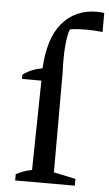

<svg xmlns="http://www.w3.org/2000/svg" viewBox="-54 -785 467 821"><g transform="rotate(5 180.0 -374.5)"><path d="M34 -435V-453Q53 -467 73.5 -475.5Q94 -484 118 -488Q121 -552 136.5 -601Q152 -650 179.5 -682.5Q207 -715 244 -732Q281 -749 327 -749Q334 -749 342.5 -748.5Q351 -748 360 -747V-665Q341 -667 322.5 -668Q304 -669 287 -669Q270 -669 253 -668Q236 -667 220 -664Q210 -640 206 -590.5Q202 -541 205 -477V-435ZM205 -463V-49L299 -29V0H43V-27Q57 -34 73 -40.5Q89 -47 111 -51L118 -463Z"/></g></svg>

Font: Piazzolla Thin Medium
Style: Regular
Weight: 500
Version: Version 2.005